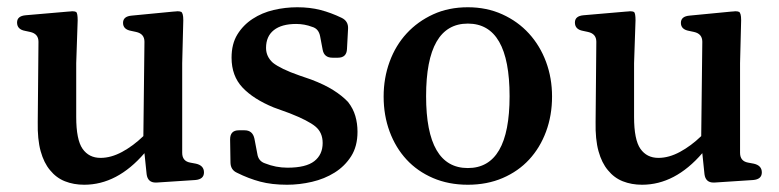

<svg xmlns="http://www.w3.org/2000/svg" viewBox="-20 -494 2146 529"><path d="M482 -73Q482 -50 504 -46L520 -43Q542 -38 542 -19Q542 0 518 2L411 9H409Q387 9 384 -14L378 -72Q303 15 212 15Q183 15 159 5.5Q135 -4 118 -25Q101 -45 92 -77.5Q83 -110 84 -158L86 -379Q86 -401 63 -406L49 -409Q27 -413 27 -432Q27 -450 51 -452L167 -462Q171 -462 174 -462.5Q177 -463 179 -463Q186 -463 190 -461Q194 -457 194 -438L190 -320V-172Q190 -109 207.5 -84Q225 -59 257 -59Q286 -59 316.5 -75.5Q347 -92 375 -119L378 -379Q378 -401 355 -406L341 -409Q319 -413 319 -431Q319 -449 343 -451L457 -462Q461 -462 464 -462.5Q467 -463 469 -463Q476 -463 480 -461Q482 -459 483.5 -454Q485 -449 485 -438L482 -320Z M805 -286 837 -275Q874 -261 898.5 -245.5Q923 -230 939 -213Q953 -195 959 -174.5Q965 -154 965 -131Q965 -91 947.5 -63.5Q930 -36 902 -18.5Q874 -1 839.5 7Q805 15 771 15Q729 15 697 6.5Q665 -2 633 -18Q615 -26 615 -47L614 -110Q614 -135 638 -135H654Q676 -135 681 -112L689 -70Q692 -50 710 -44Q740 -32 772 -32Q823 -32 846 -50Q869 -68 869 -100Q869 -129 849 -145.5Q829 -162 778 -182L734 -198Q678 -221 648 -253Q618 -285 618 -335Q618 -373 634 -399Q650 -425 676 -442Q702 -459 734 -466.5Q766 -474 799 -474Q834 -474 863 -466.5Q892 -459 921 -445Q940 -436 939 -415L936 -359Q935 -335 911 -335H896Q873 -335 869 -357L862 -394Q858 -415 840 -420Q819 -428 796 -428Q756 -428 734.5 -411Q713 -394 713 -362Q713 -338 732 -321Q742 -313 760.5 -304Q779 -295 805 -286Z M1269 -474Q1321 -474 1364 -454.5Q1407 -435 1437.5 -401.5Q1468 -368 1484.5 -323.5Q1501 -279 1501 -228Q1501 -176 1484.5 -131.5Q1468 -87 1438 -54.5Q1408 -22 1365 -3.5Q1322 15 1269 15Q1216 15 1173 -3.5Q1130 -22 1100 -54.5Q1070 -87 1053.5 -131.5Q1037 -176 1037 -228Q1037 -279 1053.5 -324Q1070 -369 1100.5 -402Q1131 -435 1173.5 -454.5Q1216 -474 1269 -474ZM1269 -429Q1154 -429 1154 -229Q1154 -31 1269 -31Q1384 -31 1384 -229Q1384 -429 1269 -429Z M2019 -73Q2019 -50 2041 -46L2057 -43Q2079 -38 2079 -19Q2079 0 2055 2L1948 9H1946Q1924 9 1921 -14L1915 -72Q1840 15 1749 15Q1720 15 1696 5.5Q1672 -4 1655 -25Q1638 -45 1629 -77.5Q1620 -110 1621 -158L1623 -379Q1623 -401 1600 -406L1586 -409Q1564 -413 1564 -432Q1564 -450 1588 -452L1704 -462Q1708 -462 1711 -462.5Q1714 -463 1716 -463Q1723 -463 1727 -461Q1731 -457 1731 -438L1727 -320V-172Q1727 -109 1744.5 -84Q1762 -59 1794 -59Q1823 -59 1853.5 -75.5Q1884 -92 1912 -119L1915 -379Q1915 -401 1892 -406L1878 -409Q1856 -413 1856 -431Q1856 -449 1880 -451L1994 -462Q1998 -462 2001 -462.5Q2004 -463 2006 -463Q2013 -463 2017 -461Q2019 -459 2020.5 -454Q2022 -449 2022 -438L2019 -320Z"/></svg>

Font: Song Myung
Style: Regular
Weight: 400
Designer: JIKJI
Foundry: JIKJI
Version: Version 1.00